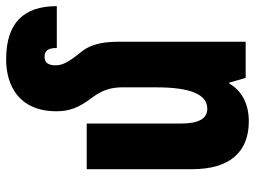

<svg xmlns="http://www.w3.org/2000/svg" viewBox="-120 -680 811 610"><g transform="rotate(-90 285.0 -375.5)"><path d="M457 -401C457 -465 445 -499 421 -527C392 -563 382 -582 382 -604C382 -625 389 -639 409 -639C429 -639 437 -627 437 -600H570C570 -705 517 -761 401 -761C315 -761 236 -718 236 -601C236 -559 248 -529 280 -487C302 -457 312 -430 312 -392V-284C312 -174 289 -122 244 -122C212 -122 197 -150 197 -206V-505H52V-170C52 -50 107 10 204 10C260 10 302 -13 324 -52H327L342 0H457Z"/></g></svg>

Font: Noto Sans Armenian ExtraCondensed ExtraBold
Style: Regular
Weight: 800
Width: 2
Designer: Monotype Design Team
Foundry: Monotype Imaging Inc.
Version: Version 2.008